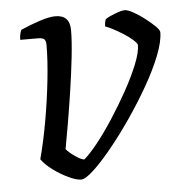

<svg xmlns="http://www.w3.org/2000/svg" viewBox="-43 -541 545 582"><g transform="rotate(-5 230.0 -250.0)"><path d="M181 0Q167 0 143.5 -11Q120 -22 97.5 -38.5Q75 -55 63 -72Q77 -124 88 -186.5Q99 -249 105.5 -309.5Q112 -370 112 -415Q112 -430 106 -434Q100 -438 87 -438H34Q34 -455 40 -468Q67 -480 97 -490Q127 -500 146 -500Q190 -500 190 -454Q190 -421 184.5 -371.5Q179 -322 171 -268.5Q163 -215 155 -169Q147 -123 142 -96Q150 -86 168.5 -73Q187 -60 196 -60Q212 -73 236.5 -103.5Q261 -134 287 -174Q313 -214 336 -255.5Q359 -297 373.5 -333Q388 -369 388 -391Q388 -396 376.5 -406.5Q365 -417 348.5 -427.5Q332 -438 316.5 -446Q301 -454 294 -456Q294 -470 298 -478Q308 -485 328 -492.5Q348 -500 357 -500Q366 -500 382.5 -491Q399 -482 416.5 -468.5Q434 -455 446.5 -443Q459 -431 459 -424Q459 -396 442.5 -354Q426 -312 398.5 -264Q371 -216 339 -169.5Q307 -123 275.5 -84.5Q244 -46 219 -23Q194 0 181 0Z"/></g></svg>

Font: Texturina Extralight
Style: Italic
Weight: 200
Italic angle: -11°
Designer: Guillermo Torres Carreño
Foundry: Omnibus-Type
Version: Version 1.002; ttfautohint (v1.8.3)